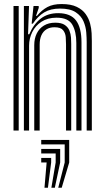

<svg xmlns="http://www.w3.org/2000/svg" viewBox="-20 -629 505 925"><path d="M397.6 0V-426.7Q397.6 -445.6 395.6 -472.6Q393.6 -499.6 382.4 -526Q371.2 -552.3 344.7 -570Q318.1 -587.7 269 -587.7Q223.7 -587.7 193 -569.3Q162.3 -550.9 138.4 -515.1H132.5L141.5 -600H166.3L166.7 -591.2L153.6 -552.7H158.2Q181.5 -580.8 208.5 -595.1Q235.5 -609.5 276.9 -609.5Q321.8 -609.5 349.7 -596Q377.6 -582.6 392.7 -561.2Q407.9 -539.8 414.1 -515.5Q420.4 -491.2 421.4 -468.8Q422.4 -446.5 422.4 -431.6V0ZM45.1 0V-600H70.1V0ZM145 0V-411.4Q145 -443.5 157.1 -467.9Q169.1 -492.2 191.8 -506Q214.4 -519.7 246.2 -519.7Q276.1 -519.7 292 -508.8Q308 -497.9 314.5 -481.5Q321 -465 322.1 -447.6Q323.1 -430.2 323.1 -417.1V0H298.1V-415.6Q298.1 -431 296.7 -450.2Q295.2 -469.5 283.8 -483.6Q272.4 -497.7 242.6 -497.7Q220 -497.7 204 -487.8Q188 -477.9 179.5 -459.2Q171.1 -440.6 171.1 -414V0ZM95.1 0V-600H119.8L115.2 -463.9H121Q141.8 -512.8 176.3 -539.4Q210.8 -566 261.6 -565.6Q320.6 -565.1 346.6 -530Q372.6 -494.9 372.6 -425.1V0H347.7V-421.9Q347.7 -476.7 328.3 -510.2Q308.9 -543.8 252.4 -543.8Q209.7 -543.8 180.1 -524.5Q150.5 -505.2 135.3 -474.4Q120.1 -443.7 120.1 -409.2V0ZM260.6 275.5 291.7 153.7V66.7H178.6V45H313.4V153.7L277.3 275.5ZM194.3 275.5 204.7 153.7H178.6V131.9H226.5V153.7L210.9 275.5ZM227.5 275.5 248.2 153.7V110.2H178.6V88.5H269.9V153.7L244.1 275.5Z"/></svg>

Font: Big Shoulders Inline Display SC Thin
Style: Regular
Weight: 100
Designer: Patric King
Foundry: XO Type Co
Version: Version 2.002